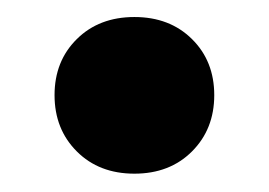

<svg xmlns="http://www.w3.org/2000/svg" viewBox="-20 -188 308 220"><path d="M134 -168.5Q174.5 -168.5 200 -143.2Q225.5 -118 225.5 -79Q225.5 -40 200 -14.5Q174.5 11 134 11Q93.5 11 68 -14.5Q42.5 -40 42.5 -79Q42.5 -118 68 -143.2Q93.5 -168.5 134 -168.5Z"/></svg>

Font: Newsreader
Style: Bold
Weight: 700
Designer: Hugues Gentile
Foundry: Production Type
Version: Version 1.003